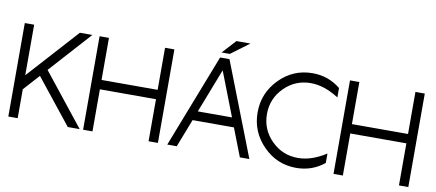

<svg xmlns="http://www.w3.org/2000/svg" viewBox="-68 -1005 2872 1264"><g transform="rotate(10 1368.0 -373.0)"><path d="M93.8 -193.4V0H31.2V-625H93.8V-287.1L399.4 -625H482.9L232.4 -347.2L508.3 0H428.7L189.9 -299.8Z M593.8 -281.2V0H531.2V-625H593.8V-343.8H968.8V-625H1031.2V0H968.8V-281.2Z M1506.3 -187.5H1230L1157.2 0H1093.8L1336.9 -625H1399.4L1642.6 0H1579.1ZM1253.9 -250H1482.4L1368.2 -544.4ZM1340.8 -659.2 1423.8 -750H1517.6L1395.5 -659.2Z M1955.1 -62.5Q2045.9 -62.5 2142.6 -125V-62Q2061.5 3.9 1955.1 3.9Q1825.7 3.9 1734.1 -89.6Q1642.6 -183.1 1642.6 -312.5Q1642.6 -441.9 1734.1 -535.4Q1825.7 -628.9 1955.1 -628.9Q2061.5 -628.9 2142.6 -563V-500Q2045.9 -562.5 1955.1 -562.5Q1851.6 -562.5 1778.3 -489.3Q1705.1 -416 1705.1 -312.5Q1705.1 -209 1778.3 -135.7Q1851.6 -62.5 1955.1 -62.5Z M2267.6 -281.2V0H2205.1V-625H2267.6V-343.8H2642.6V-625H2705.1V0H2642.6V-281.2Z"/></g></svg>

Font: Juliett
Style: Regular
Weight: 400
Designer: GGBotNet
Foundry: GGBotNet
Version: 0.60